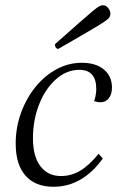

<svg xmlns="http://www.w3.org/2000/svg" viewBox="-20 -702 469 734"><path d="M184 12Q115 12 77.5 -30.5Q40 -73 40 -153Q40 -215 60.5 -271Q81 -327 116 -370Q151 -413 196.5 -437.5Q242 -462 293 -462Q346 -462 377 -436.5Q408 -411 408 -367Q408 -342 396 -326.5Q384 -311 364 -311Q354 -311 340 -315Q348 -340 348 -362Q348 -435 283 -435Q235 -435 194.5 -399.5Q154 -364 130 -304Q106 -244 106 -173Q106 -104 134.5 -66.5Q163 -29 213 -29Q252 -29 286 -49Q320 -69 357 -114L373 -96Q295 12 184 12ZM203 -515Q198 -515 194 -519.5Q190 -524 190 -533Q250 -586 284.5 -616.5Q319 -647 336 -661Q353 -675 360.5 -678.5Q368 -682 374 -682Q385 -682 393.5 -671.5Q402 -661 402 -649Q402 -642 398 -635.5Q394 -629 376 -617Q358 -605 317.5 -581.5Q277 -558 203 -515Z"/></svg>

Font: Petrona Light
Style: Italic
Weight: 300
Italic angle: -9°
Designer: Ringo R. Seeber
Foundry: Ringo R. Seeber
Version: Version 2.001; ttfautohint (v1.8.3)